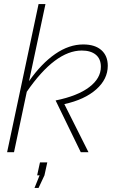

<svg xmlns="http://www.w3.org/2000/svg" viewBox="-20 -750 565 946"><path d="M254 -255Q362 -277 419.5 -320.5Q477 -364 477 -421Q477 -460 452 -480.5Q427 -501 383 -501Q252 -501 112 -298L49 0H15L170 -730H204L123 -350Q184 -437 252 -484Q320 -531 390 -531Q448 -531 479.5 -503Q511 -475 511 -426Q511 -360 454 -309.5Q397 -259 297 -237L416 0H378ZM150 176 175 114H163L177 50H213L199 114L170 176Z"/></svg>

Font: Raleway ExtraLight
Style: Italic
Weight: 200
Italic angle: -12°
Designer: Matt McInerney, Pablo Impallari, Rodrigo Fuenzalida
Foundry: Matt McInerney, Pablo Impallari, Rodrigo Fuenzalida
Version: Version 4.026